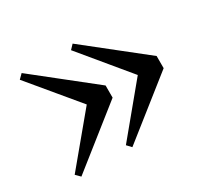

<svg xmlns="http://www.w3.org/2000/svg" viewBox="-106 -662 803 760"><g transform="rotate(-30 295.5 -282.5)"><path d="M300.1 -518.7 563.6 -309.9V-254.3L300.1 -45.4L281.7 -64.9L488.6 -315V-249.2L281.7 -499.3ZM67.1 -518.7 330.3 -309.9V-254.3L67.1 -45.4L47.6 -64.9L255.5 -315V-249.2L47.6 -499.3Z"/></g></svg>

Font: Noto Serif SC
Style: Regular
Weight: 200
Designer: Ryoko NISHIZUKA 西塚涼子 (kana & ideographs); Frank Grießhammer (Latin, Greek & Cyrillic); Wenlong ZHANG 张文龙 (bopomofo); San
Foundry: Adobe
Version: Version 2.001;hotconv 1.1.0;makeotfexe 2.6.0